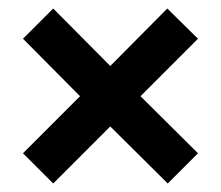

<svg xmlns="http://www.w3.org/2000/svg" viewBox="-20 -596 519 451"><path d="M34 -236 168 -370 34 -505 105 -576 239 -441 373 -576 445 -505 310 -370 445 -236 374 -165 239 -299 105 -165Z"/></svg>

Font: Encode Sans Compressed
Style: Bold
Weight: 700
Designer: Pablo Impallari, Andres Torresi
Foundry: Pablo Impallari, Andres Torresi
Version: Version 1.000; ttfautohint (v1.00) -l 8 -r 50 -G 200 -x 14 -